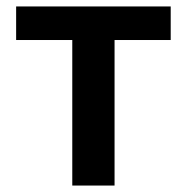

<svg xmlns="http://www.w3.org/2000/svg" viewBox="-20 -575 579 595"><path d="M204 -451H30V-555H509V-451H335V0H204Z"/></svg>

Font: Merged Yaku Han JP SemiBold
Style: Regular
Weight: 600
Designer: Ryoko NISHIZUKA 西塚涼子 (kana, bopomofo & ideographs); Paul D. Hunt (Latin, Greek & Cyrillic); Sandoll Communications 산돌커뮤니
Foundry: Adobe
Version: Version 2.004